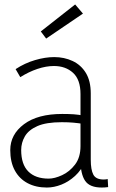

<svg xmlns="http://www.w3.org/2000/svg" viewBox="-20 -833 522 861"><path d="M341 -115 362 -109Q345 -70 316.5 -44Q288 -18 255 -5Q222 8 190 8Q141 8 104 -11.5Q67 -31 46.5 -68.5Q26 -106 26 -160Q26 -230 87.5 -276Q149 -322 259 -322Q288 -322 310.5 -320.5Q333 -319 356 -314V-277Q331 -281 308.5 -283Q286 -285 257 -285Q187 -285 147.5 -267.5Q108 -250 91.5 -221.5Q75 -193 75 -160Q75 -96 107 -64Q139 -32 198 -32Q225 -32 258.5 -47.5Q292 -63 316.5 -95Q341 -127 341 -178V-411Q341 -476 307.5 -506.5Q274 -537 222 -537Q187 -537 148 -524Q109 -511 71 -487L50 -523Q91 -550 137 -563.5Q183 -577 223 -577Q268 -577 305.5 -559.5Q343 -542 365 -506Q387 -470 387 -414V-117Q387 -72 398.5 -50Q410 -28 445 -28Q450 -28 454 -28.5Q458 -29 463 -30L465 6Q458 7 450.5 7.5Q443 8 436 8Q382 8 361.5 -22.5Q341 -53 341 -115ZM187 -660 163 -692 317 -813 352 -772Z"/></svg>

Font: Yaldevi ExtraLight
Style: Regular
Weight: 200
Designer: Sol Matas, Rajitha Manaperi, Kosala Senevirathne
Foundry: Mooniak
Version: Version 1.100